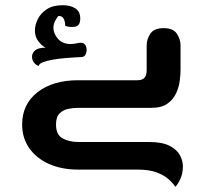

<svg xmlns="http://www.w3.org/2000/svg" viewBox="-20 -414 782 737"><path d="M653 303Q643 288 626 273Q609 258 580.5 247.5Q552 237 507 237H280Q217 237 168.5 215.5Q120 194 92.5 155Q65 116 65 64Q65 -14 124 -60Q183 -106 280 -106H507Q527 -106 535 -116Q543 -126 543 -145V-240Q543 -263 557 -284.5Q571 -306 608 -306Q645 -306 659 -284.5Q673 -263 673 -240V-145Q673 -129 670 -104.5Q667 -80 656 -56Q645 -32 622.5 -16Q600 0 561 0H280Q261 0 241.5 4Q222 8 208.5 21.5Q195 35 195 64Q195 103 220 117Q245 131 280 131H551Q602 131 630.5 145.5Q659 160 670.5 181.5Q682 203 682 225Q682 253 671.5 274.5Q661 296 653 303ZM129 -161Q117 -164 109.5 -175Q102 -186 103 -199Q104 -212 116 -221.5Q128 -231 155 -231Q142 -237 128 -254.5Q114 -272 114 -297Q114 -318 125 -340.5Q136 -363 159.5 -378.5Q183 -394 221 -394Q250 -394 269 -382Q288 -370 288 -343Q288 -315 268.5 -311.5Q249 -308 230 -315Q231 -327 225.5 -340Q220 -353 204 -353Q198 -346 191.5 -333.5Q185 -321 185 -307Q185 -285 202.5 -265Q220 -245 251 -245Q263 -245 273 -247.5Q283 -250 290 -250Q305 -250 310 -236.5Q315 -223 310.5 -209.5Q306 -196 294 -195Q290 -195 272 -194Q254 -193 230 -191Q206 -189 183 -185Q160 -181 144.5 -175Q129 -169 129 -161Z"/></svg>

Font: El Messiri
Style: Bold
Weight: 700
Designer: Mohamed Gaber
Foundry: Kief Type Foundry
Version: Version 2.020; ttfautohint (v1.8.3)